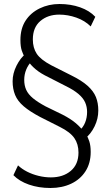

<svg xmlns="http://www.w3.org/2000/svg" viewBox="-20 -747 552 959"><path d="M232 192Q173 192 124.5 175Q76 158 47 128L70 79Q89 97 115.5 110.5Q142 124 173 131.5Q204 139 234 139Q295 139 333.5 106.5Q372 74 372 15Q372 -27 351.5 -57Q331 -87 279 -113L180 -163Q129 -190 98.5 -216Q68 -242 55.5 -272.5Q43 -303 43 -341Q43 -380 62.5 -419Q82 -458 110 -480L104 -461Q96 -473 89 -493.5Q82 -514 82 -547Q82 -604 107.5 -643.5Q133 -683 178 -705Q223 -727 277 -727Q333 -727 380 -710.5Q427 -694 456 -663L433 -615Q404 -644 361.5 -659Q319 -674 276 -674Q219 -674 181.5 -642Q144 -610 144 -550Q144 -508 163.5 -478.5Q183 -449 236 -421L335 -371Q388 -345 417.5 -318.5Q447 -292 459 -262.5Q471 -233 471 -195Q471 -154 452.5 -116Q434 -78 405 -55L411 -74Q419 -62 426 -41Q433 -20 433 12Q433 68 407 108.5Q381 149 335.5 170.5Q290 192 232 192ZM101 -348Q101 -320 111 -298Q121 -276 144.5 -256.5Q168 -237 207 -216L293 -174Q332 -154 357 -133Q382 -112 396 -92H374Q395 -110 405 -134.5Q415 -159 415 -188Q415 -213 405.5 -235Q396 -257 372 -277.5Q348 -298 307 -318L223 -361Q183 -380 158 -401Q133 -422 120 -443H140Q121 -424 111 -399.5Q101 -375 101 -348Z"/></svg>

Font: Nunitoga
Style: Light
Weight: 300
Designer: Vernon Adams
Foundry: Vernon Adams
Version: Version 1.0